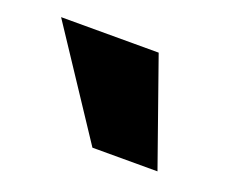

<svg xmlns="http://www.w3.org/2000/svg" viewBox="-51 -785 423 355"><g transform="rotate(20 160.0 -607.5)"><path d="M155 -504 18 -711H210L283 -504Z"/></g></svg>

Font: Ysabeau SC Black
Style: Regular
Weight: 900
Designer: Christian Thalmann (Catharsis Fonts)
Version: Version 2.001;gftools[0.9.30]; featfreeze: smcp